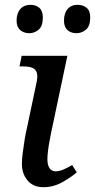

<svg xmlns="http://www.w3.org/2000/svg" viewBox="-20 -768 395 798"><path d="M161 10Q118 10 94.5 -18Q71 -46 71 -87Q71 -106 74.5 -133Q78 -160 82.5 -188Q87 -216 92 -236L131 -421Q138 -450 133 -465.5Q128 -481 113.5 -486.5Q99 -492 75 -492H61L70 -536H260L192 -214Q190 -202 186 -182Q182 -162 179.5 -141Q177 -120 177 -106Q177 -82 186 -69Q195 -56 211 -56Q227 -56 244 -63.5Q261 -71 280 -82L299 -52Q277 -32 239.5 -11Q202 10 161 10ZM298 -630Q275 -630 260.5 -643Q246 -656 246 -682Q246 -713 261 -730.5Q276 -748 302 -748Q325 -748 340 -735.5Q355 -723 355 -696Q355 -659 337 -644.5Q319 -630 298 -630ZM102 -630Q79 -630 64 -643Q49 -656 49 -682Q49 -713 64.5 -730.5Q80 -748 106 -748Q129 -748 143.5 -735.5Q158 -723 158 -696Q158 -659 140.5 -644.5Q123 -630 102 -630Z"/></svg>

Font: ET Text
Style: Italic
Weight: 470
Italic angle: -12°
Designer: Monotype Design Team
Foundry: Monotype Imaging Inc.
Version: Version 2.009